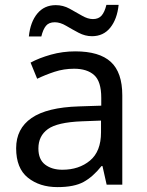

<svg xmlns="http://www.w3.org/2000/svg" viewBox="-20 -755 601 785"><path d="M288 -545Q386 -545 433 -502Q480 -459 480 -365V0H416L399 -76H395Q360 -32 321.5 -11Q283 10 215 10Q142 10 94 -28.5Q46 -67 46 -149Q46 -229 109 -272.5Q172 -316 303 -320L394 -323V-355Q394 -422 365 -448Q336 -474 283 -474Q241 -474 203 -461.5Q165 -449 132 -433L105 -499Q140 -518 188 -531.5Q236 -545 288 -545ZM314 -259Q214 -255 175.5 -227Q137 -199 137 -148Q137 -103 164.5 -82Q192 -61 235 -61Q303 -61 348 -98.5Q393 -136 393 -214V-262ZM98 -606Q104 -665 132.5 -699.5Q161 -734 208 -734Q238 -734 264.5 -719.5Q291 -705 315 -691Q339 -677 360 -677Q383 -677 395.5 -691.5Q408 -706 415 -735H465Q459 -677 431 -642Q403 -607 356 -607Q328 -607 301.5 -621Q275 -635 250.5 -649.5Q226 -664 204 -664Q180 -664 168 -649.5Q156 -635 149 -606Z"/></svg>

Font: Noto Sans Tai Tham
Style: Regular
Weight: 400
Designer: Monotype Design Team 2013. Revised by David WIlliams 2020
Foundry: Monotype Imaging Inc.
Version: Version 2.002